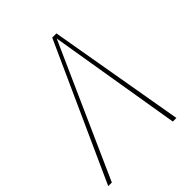

<svg xmlns="http://www.w3.org/2000/svg" viewBox="-202 -793 904 904"><g transform="rotate(-45 250.0 -340.5)"><path d="M327 -681 445 0H421L311 -663L15 0H-9L299 -681Z"/></g></svg>

Font: Fira Sans Condensed Thin
Style: Italic
Weight: 250
Width: 3
Italic angle: -8°
Designer: Carrois Corporate & Edenspiekermann AG
Foundry: Carrois Corporate GbR & Edenspiekermann AG
Version: Version 4.203